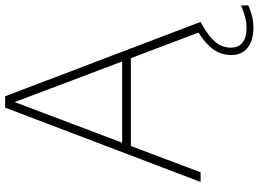

<svg xmlns="http://www.w3.org/2000/svg" viewBox="-146 -634 980 727"><g transform="rotate(-90 343.5 -270.0)"><path d="M18.5 0 300 -740H343L624.5 0H587L315 -720H327L55 0ZM142 -264 152 -297H491L501 -264ZM603.5 200Q553.5 200 526.2 177.8Q499 155.5 499 115.5Q499 89.5 510 66Q521 42.5 545.8 20.5Q570.5 -1.5 611.5 -23.5L624.5 0Q587 20 565.8 38.5Q544.5 57 535.8 75.5Q527 94 527 114Q527 143.5 546.2 158.8Q565.5 174 602 174Q622 174 641.5 169Q661 164 687 153.5V180.5Q666.5 190 645.5 195Q624.5 200 603.5 200Z"/></g></svg>

Font: Encode Sans SC Condensed Thin Thin
Style: Regular
Weight: 250
Version: Version 3.002